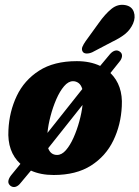

<svg xmlns="http://www.w3.org/2000/svg" viewBox="-20 -706 570 785"><path d="M22.5 53.5Q12.5 45 14.2 33.8Q16 22.5 25.5 10.5L63.5 -36Q9 -86 14.5 -175Q18 -249.5 48.5 -313.8Q79 -378 139.8 -417Q200.5 -456 294 -456Q348.5 -456 389.5 -436.5L429.5 -484.5Q439 -495.5 449.8 -498.8Q460.5 -502 470.5 -494.5Q480 -487.5 478.8 -475.8Q477.5 -464 467.5 -452.5L431.5 -407.5Q483 -357 478 -272Q474.5 -196 443.5 -131.8Q412.5 -67.5 352 -29Q291.5 9.5 199.5 9.5Q146.5 9.5 106.5 -8.5L63.5 43Q54.5 54.5 43.5 57.8Q32.5 61 22.5 53.5ZM278.5 -374Q259.5 -374 242 -353.5Q224.5 -333 210.2 -300.2Q196 -267.5 186.5 -231Q177 -194.5 174 -162.5L316.5 -342Q311.5 -359 301.2 -366.5Q291 -374 278.5 -374ZM213.5 -72.5Q232.5 -72.5 249.5 -92Q266.5 -111.5 280.5 -142.8Q294.5 -174 304.2 -209.5Q314 -245 317.5 -277L177 -100Q187 -72.5 213.5 -72.5ZM383.5 -611.5Q409.5 -648.5 435.8 -669.8Q462 -691 493 -685Q519 -680 527 -657.5Q535 -635 524 -609.5Q513 -585 493 -568.2Q473 -551.5 437.5 -534.5L357.5 -492.5Q345.5 -487 334 -487.2Q322.5 -487.5 318 -495Q312.5 -504 317 -514.8Q321.5 -525.5 330 -537.5Z"/></svg>

Font: Fraunces 144pt S100
Style: Bold Italic
Weight: 700
Italic angle: -16°
Version: Version 1.000; ttfautohint (v1.8.3)